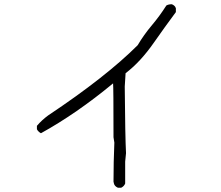

<svg xmlns="http://www.w3.org/2000/svg" viewBox="-20 -813 1040 905"><path d="M551 72H536Q520 65 517 52L515 43Q515 -49 519 -141L515 -166Q515 -403 513 -420Q340 -277 173 -185Q167 -188 161.5 -193.5Q156 -199 154 -204V-220Q177 -247 207 -269Q480 -451 629 -600Q658 -649 695.5 -693.5Q733 -738 764 -787Q774 -793 790 -793Q805 -787 809 -774V-756Q757 -686 706 -613Q642 -521 572 -468L568 -405Q570 -166 574 -91L570 -51V52Q565 65 551 72Z"/></svg>

Font: Yozai
Style: Regular
Weight: 400
Designer: LXGW / Y.OzVox
Foundry: LXGW / Y.OzVox
Version: Version 0.861;October 22, 2024